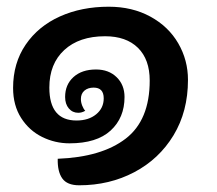

<svg xmlns="http://www.w3.org/2000/svg" viewBox="-20 -490 646 572"><path d="M152 -17Q283 -22 354.5 -77Q426 -132 426 -250Q426 -313 391 -347.5Q356 -382 293 -382Q216 -382 171.5 -341Q127 -300 127 -229Q127 -131 208 -131Q244 -131 266.5 -149.5Q289 -168 289 -197Q289 -229 259 -229Q242 -229 231.5 -220Q221 -211 221 -195Q221 -185 225 -175Q229 -165 234 -160Q224 -154 213 -154Q196 -154 185 -167Q174 -180 174 -201Q174 -238 199 -260.5Q224 -283 266 -283Q304 -283 327.5 -260Q351 -237 351 -201Q351 -139 309.5 -101Q268 -63 187 -63Q144 -63 105.5 -82Q67 -101 43 -138.5Q19 -176 19 -228Q19 -302 56.5 -357Q94 -412 158.5 -441Q223 -470 304 -470Q374 -470 428 -440.5Q482 -411 511 -361Q540 -311 540 -252Q540 -158 497 -87Q454 -16 380 23Q306 62 216 62Q180 62 165.5 41.5Q151 21 152 -17Z"/></svg>

Font: Krub SemiBold
Style: Italic
Weight: 600
Italic angle: -8°
Designer: Ekaluck Peanpanawate
Foundry: Cadson Demak Co.,Ltd.
Version: Version 1.000; ttfautohint (v1.6)